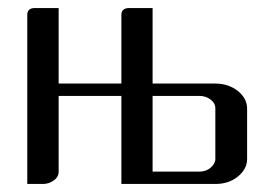

<svg xmlns="http://www.w3.org/2000/svg" viewBox="-20 -458 683 478"><path d="M47.9 0V-420.9Q47.9 -438 66.9 -438H126V-250H282.2V-420.9Q282.2 -438 301.8 -438H359.9V-250H516.1Q547.9 -250 571.8 -231.9Q595.2 -212.9 595.2 -188V-62Q595.2 -37.1 571.8 -18.1Q549.3 0 516.1 0H282.2V-219.2H126V-30.8Q126 -17.1 113.8 -8.8Q102.1 0 86.9 0ZM359.9 -30.8H477.1Q492.2 -30.8 503.9 -40Q516.1 -50.8 516.1 -62V-188Q516.1 -201.2 504.4 -210Q492.2 -219.2 477.1 -219.2H359.9Z"/></svg>

Font: Hhenum
Style: Regular
Weight: 400
Designer: T. Christopher White
Version: Version 1.0